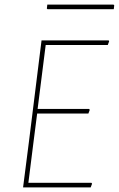

<svg xmlns="http://www.w3.org/2000/svg" viewBox="-20 -812 515 832"><path d="M472 -792 475 -789 473 -772H186L183 -775L185 -792ZM376 -20 379 -16 373 0H80L105 -195L160 -637H451L453 -633L447 -617H178L143 -340H366L369 -336L363 -320H141L125 -195L103 -20Z"/></svg>

Font: Alegreya Sans Thin
Style: Italic
Weight: 100
Italic angle: -7°
Designer: Juan Pablo del Peral
Foundry: Huerta Tipografica
Version: Version 2.007